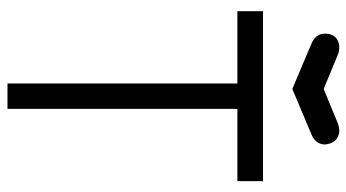

<svg xmlns="http://www.w3.org/2000/svg" viewBox="-232 -718 949 526"><g transform="rotate(90 243.0 -454.5)"><path d="M10.1 -629.8V-700H475.8V-629.8H277.8V0H208.1V-629.8ZM223.2 -780.3 94.4 -834.8Q71.7 -847 71.7 -870.2Q71.7 -905.1 106.6 -909.1Q118.7 -909.1 129.3 -905.1L223.2 -866.2L317.7 -905.1Q329.3 -909.1 340.4 -909.1Q371.7 -905.1 375.3 -870.2Q375.3 -847 352.5 -834.8Z"/></g></svg>

Font: Myanmar KatKuu
Style: Regular
Weight: 400
Designer: Khon Soe Zaw Thu
Foundry: MPUA
Version: Version 1.00 September 13, 2016, initial release